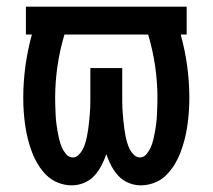

<svg xmlns="http://www.w3.org/2000/svg" viewBox="-20 -550 640 578"><path d="M196 8Q176 8 156 0.5Q136 -7 121 -21.5Q106 -36 95 -54Q84 -72 76.5 -91.5Q69 -111 64 -131Q59 -151 56 -171.5Q53 -192 51.5 -213Q50 -234 50 -255Q50 -303 56.5 -351Q63 -399 76 -446H58V-530H542V-446H524Q537 -399 543.5 -351Q550 -303 550 -255Q550 -234 548.5 -213Q547 -192 544 -171.5Q541 -151 536 -131Q531 -111 523.5 -91.5Q516 -72 505 -54Q494 -36 479 -21.5Q464 -7 444 0.5Q424 8 404 8Q385 8 367 0.5Q349 -7 336.5 -20.5Q324 -34 315 -51Q306 -68 300 -86Q294 -68 285 -51Q276 -34 263.5 -20.5Q251 -7 233 0.5Q215 8 196 8ZM199 -76Q209 -76 217 -84Q225 -92 229.5 -101Q234 -110 237 -120Q240 -130 242 -140.5Q244 -151 245.5 -161Q247 -171 248 -181.5Q249 -192 250 -202.5Q251 -213 251.5 -223.5Q252 -234 252 -244.5Q252 -255 252 -265V-345H348V-265Q348 -255 348 -244.5Q348 -234 348.5 -223.5Q349 -213 350 -202.5Q351 -192 352 -181.5Q353 -171 354.5 -161Q356 -151 358 -140.5Q360 -130 363 -120Q366 -110 370.5 -101Q375 -92 383 -84Q391 -76 401 -76Q413 -76 421.5 -86.5Q430 -97 434.5 -108Q439 -119 442 -131.5Q445 -144 447 -156Q449 -168 450.5 -180Q452 -192 452.5 -204.5Q453 -217 453.5 -229.5Q454 -242 454 -254Q454 -303 447 -351Q440 -399 426 -446H174Q160 -399 153 -351Q146 -303 146 -254Q146 -242 146.5 -229.5Q147 -217 147.5 -204.5Q148 -192 149.5 -180Q151 -168 153 -156Q155 -144 158 -131.5Q161 -119 165.5 -108Q170 -97 178.5 -86.5Q187 -76 199 -76Z"/></svg>

Font: Iosevka Slab Medium Extended
Style: Regular
Weight: 500
Width: 7
Monospace: yes
Designer: Belleve Invis
Foundry: Belleve Invis
Version: Version 11.1.1; ttfautohint (v1.8.3)